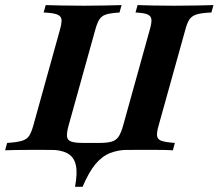

<svg xmlns="http://www.w3.org/2000/svg" viewBox="-45 -591 859 755"><path d="M-25 0 -16.9 -29Q22.6 -31.5 41.9 -37.5Q61.3 -43.5 70.2 -57.7Q79 -71.8 86.3 -98.4L190.3 -472.6Q198.4 -500.8 196.8 -514.5Q195.2 -528.2 179 -534.3Q162.9 -540.3 126.6 -541.9L134.7 -571Q157.3 -570.2 195.6 -569.4Q233.9 -568.5 284.7 -568.5Q332.3 -568.5 370.2 -569.4Q408.1 -570.2 433.1 -571L425 -541.9Q398.4 -540.3 381.9 -536.7Q365.3 -533.1 356 -525.8Q346.8 -518.5 340.7 -505.6Q334.7 -492.7 329 -471.8L225 -98.4Q216.9 -69.4 218.5 -54.4Q220.2 -39.5 235.1 -34.3Q250 -29 281.5 -29H345.2Q377.4 -29 394.8 -34.3Q412.1 -39.5 421.8 -54.4Q431.5 -69.4 439.5 -98.4L543.5 -472.6Q551.6 -500 550.4 -514.1Q549.2 -528.2 535.1 -534.3Q521 -540.3 487.9 -541.9L496 -571Q516.9 -570.2 554 -569.4Q591.1 -568.5 637.9 -568.5Q688.7 -568.5 728.6 -569.4Q768.5 -570.2 794.4 -571L786.3 -541.9Q747.6 -540.3 728.2 -534.3Q708.9 -528.2 699.6 -514.1Q690.3 -500 683.1 -471.8L579 -98.4Q571 -71 572.6 -56.9Q574.2 -42.7 590.3 -37.1Q606.5 -31.5 642.7 -29L634.7 0Q611.3 -1.6 571.8 -1.6Q532.3 -1.6 483.9 -1.6Q441.1 -1.6 396.8 -0.8Q352.4 0 304 0Q258.1 0 214.9 -0.8Q171.8 -1.6 127.4 -1.6Q95.2 -1.6 68.5 -1.6Q41.9 -1.6 19 -1.2Q-4 -0.8 -25 0ZM250 143.5Q260.5 87.9 252.8 56.5Q245.2 25 219 11.3Q192.7 -2.4 146.8 -2.4L313.7 -13.7L466.1 -2.4Q421 -2.4 387.9 10.9Q354.8 24.2 329 56Q303.2 87.9 279.8 143.5Z"/></svg>

Font: Playfair 5pt SemiExpanded Light ExtraBold
Style: Italic
Weight: 800
Italic angle: -15.6°
Version: Version 2.001;gftools[0.9.30]